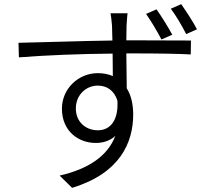

<svg xmlns="http://www.w3.org/2000/svg" viewBox="-20 -843 1040 924"><path d="M733 -798 683 -776C707 -742 736 -693 757 -653L809 -676C789 -713 757 -765 733 -798ZM852 -823 802 -801C827 -768 855 -720 876 -679L928 -702C907 -742 875 -790 852 -823ZM545 -359C551 -266 512 -216 451 -216C394 -216 345 -255 345 -321C345 -388 396 -431 450 -431C493 -431 529 -409 545 -359ZM69 -637 71 -567C197 -577 369 -584 522 -585L523 -477C502 -486 478 -491 451 -491C357 -491 278 -416 278 -320C278 -213 356 -155 441 -155C477 -155 510 -166 535 -189C498 -92 406 -30 267 2L327 61C557 -9 621 -156 621 -292C621 -341 611 -385 590 -418L588 -586H608C755 -586 843 -584 898 -581L899 -648C853 -648 735 -649 609 -649H588L589 -720C590 -732 592 -769 594 -779H512C514 -771 517 -744 519 -720L521 -648C369 -646 179 -639 69 -637Z"/></svg>

Font: Noto Sans CJK HK DemiLight
Style: Regular
Weight: 350
Designer: Ryoko NISHIZUKA 西塚涼子 (kana, bopomofo & ideographs); Paul D. Hunt (Latin, Greek & Cyrillic); Sandoll Communications 산돌커뮤니
Foundry: Adobe
Version: Version 2.004;hotconv 1.0.118;makeotfexe 2.5.65603